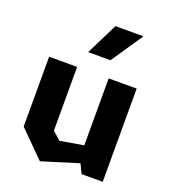

<svg xmlns="http://www.w3.org/2000/svg" viewBox="-150 -929 919 1047"><g transform="rotate(20 310.0 -405.0)"><path d="M218.5 -541H56V-135.5L203.5 12L415.5 -53.5L441.5 0H564V-541H401.5V-152.5L265.5 -129.5L218.5 -171ZM247.5 -637.5 339 -821.5H501.5L377 -637.5Z"/></g></svg>

Font: Monaspace Krypton ExtraBold
Style: Regular
Weight: 800
Designer: Riley Cran & the Lettermatic Team
Foundry: Lettermatic
Version: Version 1.101 (Monaspace Krypton)